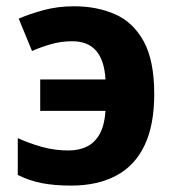

<svg xmlns="http://www.w3.org/2000/svg" viewBox="-20 -576 552 606"><path d="M204.1 9.8Q152.3 9.8 111.8 2Q71.3 -5.9 36.1 -23.9V-140.1Q72.3 -123.5 112.5 -112.3Q152.8 -101.1 195.8 -101.1Q230 -101.1 255.1 -113.8Q280.3 -126.5 295.2 -154.1Q310.1 -181.6 313 -226.1H106.9V-325.2H313Q309.6 -385.7 283.4 -415.8Q257.3 -445.8 208 -445.8Q172.9 -445.8 140.6 -436.5Q108.4 -427.2 81.1 -415L39.1 -517.1Q70.8 -531.2 116.2 -543.7Q161.6 -556.2 213.9 -556.2Q285.6 -556.2 342.8 -531.2Q399.9 -506.3 433.3 -446Q466.8 -385.7 466.8 -278.8Q466.8 -180.7 436 -116.7Q405.3 -52.7 346.4 -21.5Q287.6 9.8 204.1 9.8Z"/></svg>

Font: Wonky
Style: Regular
Weight: 400
Designer: Monotype Design Team
Foundry: Monotype Imaging Inc.
Version: Version 3.000